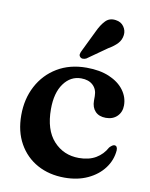

<svg xmlns="http://www.w3.org/2000/svg" viewBox="-80 -751 641 821"><g transform="rotate(10 240.0 -340.0)"><path d="M454 -337.5Q454 -308.5 435.5 -290Q417 -271.5 386.5 -271.5Q356.5 -271.5 340.2 -288.8Q324 -306 324 -335V-355Q324 -384.5 305.2 -402Q286.5 -419.5 254 -419.5Q208 -419.5 178.5 -379Q149 -338.5 149 -268Q149 -177.5 192.5 -130Q236 -82.5 302.5 -82.5Q346 -82.5 376 -100.2Q406 -118 422.5 -149Q435 -162.5 443.5 -162.5Q457 -162 456.5 -142.5Q453 -99.5 427 -64.8Q401 -30 357.2 -9.5Q313.5 11 256.5 11Q190 11 138.5 -17.2Q87 -45.5 57.8 -97.5Q28.5 -149.5 28.5 -220.5Q28.5 -291 58.2 -347.2Q88 -403.5 142 -436Q196 -468.5 269 -468.5Q326.5 -468.5 368 -450.8Q409.5 -433 431.8 -403Q454 -373 454 -337.5ZM279.5 -627Q294 -658.5 311.5 -676.5Q329 -694.5 356 -690.5Q379.5 -687.5 391.5 -670.2Q403.5 -653 401 -633.5Q398.5 -612 384.2 -596.5Q370 -581 345 -566.5L260.5 -507Q253.5 -503.5 246 -503.5Q238.5 -503.5 234 -508.5Q228.5 -514 229.8 -520.8Q231 -527.5 234.5 -534.5Z"/></g></svg>

Font: Fraunces 72pt Soft SemiBold
Style: Regular
Weight: 600
Version: Version 1.000;[b76b70a41]